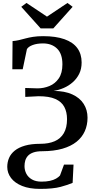

<svg xmlns="http://www.w3.org/2000/svg" viewBox="-20 -990 621 1269"><path d="M245 258.5Q174.5 258.5 126.2 239Q78 219.5 53 186.5Q28 153.5 28 113Q28 81.5 39.8 54Q51.5 26.5 77.5 5.5Q103.5 -15.5 145.2 -27.5Q187 -39.5 246 -39.5Q301.5 -39.5 341 -56.5Q380.5 -73.5 401.8 -109.8Q423 -146 423 -202.5Q423 -249.5 405 -283.5Q387 -317.5 346 -335.8Q305 -354 235 -354L147 -349.5L146.5 -408.5L228 -406Q269 -406 306.8 -421.5Q344.5 -437 368.5 -472Q392.5 -507 392.5 -565Q392.5 -634.5 357.2 -668.8Q322 -703 264 -703Q224.5 -703 196.2 -692.5Q168 -682 158 -665.5L130 -532H61.5L63 -718.5Q84.5 -720 105 -724.8Q125.5 -729.5 148 -735.8Q170.5 -742 199 -746.5Q227.5 -751 265 -751Q349.5 -751 406.2 -730.8Q463 -710.5 491.2 -671.8Q519.5 -633 519.5 -577Q519.5 -535 503.8 -502.8Q488 -470.5 461.2 -446.8Q434.5 -423 401.5 -408.8Q368.5 -394.5 334 -389Q407.5 -389 457.5 -366.2Q507.5 -343.5 533 -303.5Q558.5 -263.5 558.5 -212Q558.5 -163.5 540.5 -123Q522.5 -82.5 485.8 -53Q449 -23.5 392.8 -7.2Q336.5 9 260 9.5Q224 9.5 201 17.5Q178 25.5 165.2 39.2Q152.5 53 147.2 70.5Q142 88 142 108Q142 135 154.2 158.5Q166.5 182 191.5 196.2Q216.5 210.5 254 210.5Q286 210.5 310 205.2Q334 200 350.5 190.5Q367 181 376.5 170L403 98H466L460 218.5Q431 231.5 380.8 245Q330.5 258.5 245 258.5ZM248.5 -802.5 120.5 -945 155 -970.5 290.5 -880 426 -970.5 460 -945 332.5 -802.5Z"/></svg>

Font: Merriweather 60pt SemiBold
Style: Regular
Weight: 600
Version: Version 2.100